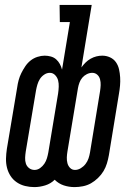

<svg xmlns="http://www.w3.org/2000/svg" viewBox="-20 -755 540 783"><path d="M120 8Q101 8 82.5 3.5Q64 -1 48.5 -11.5Q33 -22 23 -37.5Q13 -53 8.5 -71Q4 -89 4.5 -108.5Q5 -128 8 -148L50 -398Q52 -413 56 -428Q60 -443 67 -457Q74 -471 83 -484.5Q92 -498 104.5 -508Q117 -518 132.5 -523Q148 -528 162 -528Q175 -528 187.5 -524.5Q200 -521 209 -513Q218 -505 224 -494Q230 -483 233 -471L265 -665H224L223 -735H354L312 -480Q320 -491 329 -500Q338 -509 349.5 -515.5Q361 -522 373 -525Q385 -528 397 -528Q414 -528 429 -521Q444 -514 453 -501Q462 -488 465.5 -472Q469 -456 470 -439.5Q471 -423 469.5 -406Q468 -389 465 -372L424 -122Q421 -105 416 -88.5Q411 -72 402 -57Q393 -42 379.5 -29Q366 -16 351 -7.5Q336 1 318.5 4.5Q301 8 284 8Q261 8 240 1Q219 -6 203 -22Q187 -6 164.5 1Q142 8 120 8ZM286 -62Q298 -62 309.5 -69Q321 -76 329 -86.5Q337 -97 341 -109Q345 -121 347 -133L388 -383Q390 -396 390.5 -408Q391 -420 388 -431.5Q385 -443 376.5 -450.5Q368 -458 356 -458Q345 -458 334 -452.5Q323 -447 315.5 -438Q308 -429 304 -418Q300 -407 298 -396L255 -137Q253 -125 252.5 -113Q252 -101 255 -89.5Q258 -78 266 -70Q274 -62 286 -62ZM121 -62Q133 -62 143.5 -69.5Q154 -77 161 -87.5Q168 -98 171.5 -110Q175 -122 177 -133L217 -374Q219 -388 219.5 -401.5Q220 -415 217 -427Q214 -439 205 -448.5Q196 -458 183 -458Q171 -458 160 -450.5Q149 -443 142.5 -432.5Q136 -422 132.5 -410Q129 -398 127 -387L85 -137Q83 -124 82.5 -111.5Q82 -99 85.5 -88Q89 -77 98.5 -69.5Q108 -62 121 -62Z"/></svg>

Font: Iosevka Curly Slab
Style: Italic
Weight: 400
Italic angle: -9°
Monospace: yes
Designer: Belleve Invis
Foundry: Belleve Invis
Version: Version 22.1.2; ttfautohint (v1.8.4)